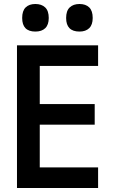

<svg xmlns="http://www.w3.org/2000/svg" viewBox="-20 -941 570 961"><path d="M65 0V-714H471V-611H179V-420H454V-317H179V-103H471V0ZM378 -783Q311 -783 311 -851Q311 -887 329 -904Q347 -921 378 -921Q409 -921 426.5 -904Q444 -887 444 -851Q444 -817 426.5 -800Q409 -783 378 -783ZM157 -783Q91 -783 91 -851Q91 -887 108.5 -904Q126 -921 157 -921Q188 -921 206 -904Q224 -887 224 -851Q224 -817 206.5 -800Q189 -783 157 -783Z"/></svg>

Font: Noto Sans Mono Condensed SemiBold
Style: Regular
Weight: 600
Width: 3
Designer: Monotype Design Team
Foundry: Monotype Imaging Inc.
Version: Version 2.014